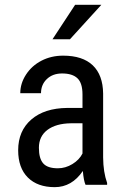

<svg xmlns="http://www.w3.org/2000/svg" viewBox="-20 -770 519 800"><path d="M336.4 0Q328.6 -17.1 325.2 -57.6Q279.3 9.8 208 9.8Q136.2 9.8 95.9 -30.5Q55.7 -70.8 55.7 -144Q55.7 -224.6 110.4 -272Q165 -319.3 260.3 -320.3H323.7V-376.5Q323.7 -423.8 302.7 -443.8Q281.7 -463.9 238.8 -463.9Q199.7 -463.9 175.3 -440.7Q150.9 -417.5 150.9 -381.8H64.5Q64.5 -422.4 88.4 -459.2Q112.3 -496.1 152.8 -517.1Q193.4 -538.1 243.2 -538.1Q324.2 -538.1 366.5 -497.8Q408.7 -457.5 409.7 -380.4V-113.8Q410.2 -52.7 426.3 -7.8V0ZM221.2 -68.8Q252.9 -68.8 281.7 -86.4Q310.5 -104 323.7 -130.4V-256.3H274.9Q213.4 -255.4 177.7 -228.8Q142.1 -202.1 142.1 -154.3Q142.1 -109.4 160.2 -89.1Q178.2 -68.8 221.2 -68.8ZM293 -750H402.3L271.5 -606.4H198.7Z"/></svg>

Font: Roboto Condensed
Style: Regular
Weight: 400
Designer: Google
Version: Version 2.001047; 2015